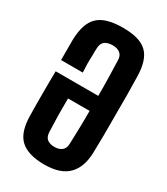

<svg xmlns="http://www.w3.org/2000/svg" viewBox="-201 -897 865 995"><g transform="rotate(30 231.5 -400.0)"><path d="M232.4 9.8C298.8 9.8 346.7 -6.8 377 -39.1C407.2 -71.3 421.9 -116.2 422.9 -172.9C423.8 -205.1 423.8 -241.2 424.8 -280.3V-399.4V-518.6C423.8 -557.6 423.8 -593.8 422.9 -626C421.9 -691.4 407.2 -738.3 377.9 -766.6C349.6 -794.9 300.8 -808.6 232.4 -808.6C165 -808.6 116.2 -794.9 85.9 -766.6C55.7 -738.3 40 -691.4 38.1 -626V-578.1V-565.4V-502.9H168C167 -517.6 167 -534.2 166 -551.8C166 -570.3 166 -587.9 167 -604.5C167 -621.1 167 -636.7 168 -649.4C168.9 -667 173.8 -680.7 184.6 -689.5C195.3 -698.2 211.9 -703.1 232.4 -703.1C252 -703.1 266.6 -698.2 277.3 -689.5C288.1 -680.7 293.9 -667 293.9 -649.4C294.9 -617.2 295.9 -583 296.9 -546.9C297.9 -510.7 297.9 -474.6 297.9 -438.5H43C42 -386.7 42 -340.8 42 -300.8C42 -260.7 42 -217.8 43 -173.8C43.9 -108.4 58.6 -61.5 88.9 -33.2C119.1 -4.9 167 9.8 232.4 9.8ZM232.4 -95.7C212.9 -95.7 198.2 -100.6 187.5 -109.4C177.7 -118.2 172.9 -131.8 171.9 -150.4C170.9 -171.9 170.9 -193.4 169.9 -214.8C168.9 -236.3 168.9 -257.8 168.9 -280.3V-348.6H297.9C297.9 -314.5 297.9 -280.3 296.9 -247.1C295.9 -213.9 294.9 -181.6 293.9 -150.4C293.9 -131.8 288.1 -118.2 277.3 -109.4C266.6 -100.6 252 -95.7 232.4 -95.7Z"/></g></svg>

Font: Yellow Ladder Regular
Style: Regular
Weight: 400
Designer: Zima Creative
Version: Version 2.002